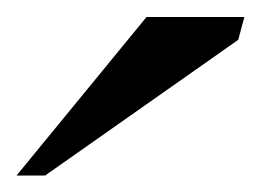

<svg xmlns="http://www.w3.org/2000/svg" viewBox="-73 -785 313 230"><path d="M102.5 -764.6H219.7L212.4 -737.3L-19 -574.7H-53.2Z"/></svg>

Font: Arian AMU Serif
Style: Italic
Weight: 400
Italic angle: -15°
Designer: Ruben Hakobyan (Tarumian)
Foundry: Ruben Hakobyan (Tarumian)
Version: Version 1.002